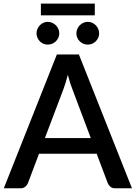

<svg xmlns="http://www.w3.org/2000/svg" viewBox="-22 -1013 730 1033"><path d="M688 0 402.5 -720H284L-1.5 0H89C99 0 107.3 -2.8 114 -8.5C120.7 -14.2 125.3 -20.3 128 -27L188 -186H498L558 -27C561.3 -19.3 566.2 -12.9 572.5 -7.8C578.8 -2.6 587.2 0 597.5 0ZM219.5 -270 319 -532.5C322.7 -542.5 326.6 -554.1 330.8 -567.2C334.9 -580.4 339 -594.8 343 -610.5C347 -595.2 351.1 -580.8 355.2 -567.5C359.4 -554.2 363.5 -542.7 367.5 -533L466.5 -270ZM198 -993.5V-930.5H488V-993.5ZM297 -833.5C297 -841.8 295.3 -849.7 292 -857.2C288.7 -864.7 284.2 -871.3 278.5 -877C272.8 -882.7 266.2 -887.2 258.5 -890.5C250.8 -893.8 242.8 -895.5 234.5 -895.5C226.5 -895.5 218.8 -893.8 211.5 -890.5C204.2 -887.2 197.8 -882.7 192.3 -877C186.8 -871.3 182.4 -864.7 179.3 -857.2C176.1 -849.7 174.5 -841.8 174.5 -833.5C174.5 -825.2 176.1 -817.3 179.3 -810C182.4 -802.7 186.8 -796.2 192.3 -790.7C197.8 -785.2 204.2 -780.9 211.5 -777.7C218.8 -774.6 226.5 -773 234.5 -773C242.8 -773 250.8 -774.6 258.5 -777.7C266.2 -780.9 272.8 -785.2 278.5 -790.7C284.2 -796.2 288.7 -802.7 292 -810C295.3 -817.3 297 -825.2 297 -833.5ZM511.5 -833.5C511.5 -841.8 509.8 -849.7 506.5 -857.2C503.2 -864.7 498.8 -871.3 493.2 -877C487.8 -882.7 481.3 -887.2 474 -890.5C466.7 -893.8 458.8 -895.5 450.5 -895.5C441.8 -895.5 433.8 -893.8 426.5 -890.5C419.2 -887.2 412.7 -882.7 407 -877C401.3 -871.3 396.9 -864.7 393.8 -857.2C390.6 -849.7 389 -841.8 389 -833.5C389 -825.2 390.6 -817.3 393.8 -810C396.9 -802.7 401.3 -796.2 407 -790.7C412.7 -785.2 419.2 -780.9 426.5 -777.7C433.8 -774.6 441.8 -773 450.5 -773C458.8 -773 466.7 -774.6 474 -777.7C481.3 -780.9 487.8 -785.2 493.2 -790.7C498.8 -796.2 503.2 -802.7 506.5 -810C509.8 -817.3 511.5 -825.2 511.5 -833.5Z"/></svg>

Font: Lato Semibold
Style: Regular
Weight: 600
Designer: Lukasz Dziedzic
Foundry: tyPoland Lukasz Dziedzic
Version: Version 2.006; 2014-01-15